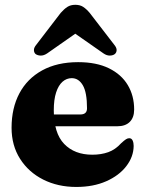

<svg xmlns="http://www.w3.org/2000/svg" viewBox="-20 -746 592 780"><path d="M525 -301Q525 -268.5 507.2 -250.8Q489.5 -233 456 -233H155.5V-281H306.5Q333.5 -281 333.5 -306Q333.5 -370.5 316.5 -399.5Q299.5 -428.5 271.5 -428.5Q250.5 -428.5 234 -414Q217.5 -399.5 208 -370.5Q198.5 -341.5 198.5 -298Q198.5 -205 240.8 -161.2Q283 -117.5 355 -117.5Q391 -117.5 419.8 -127.8Q448.5 -138 472 -164Q485 -176 491.8 -180.2Q498.5 -184.5 505 -184.5Q514.5 -184.5 518.8 -175.2Q523 -166 523 -153Q522.5 -109 493 -70.8Q463.5 -32.5 411.2 -9.5Q359 13.5 290 13.5Q215 13.5 155.5 -16.5Q96 -46.5 61.5 -100.8Q27 -155 27 -227Q27 -307 58.8 -366.8Q90.5 -426.5 151.2 -460Q212 -493.5 297.5 -493.5Q372 -493.5 422.8 -468.5Q473.5 -443.5 499.2 -400.2Q525 -357 525 -301ZM330 -640H241.5L400.5 -529Q413.5 -520 426.2 -520.2Q439 -520.5 446.5 -526.5Q453.5 -532.5 453.8 -542.5Q454 -552.5 443.5 -565L344.5 -693.5Q331 -709.5 318 -718Q305 -726.5 286 -726.5Q267 -726.5 253.8 -718Q240.5 -709.5 226.5 -693.5L128 -565Q117.5 -552.5 117.8 -542.5Q118 -532.5 124.5 -526.5Q133 -520.5 145.5 -520.2Q158 -520 171.5 -529Z"/></svg>

Font: Fraunces ExtraBold
Style: Regular
Weight: 800
Version: Version 1.000;[b76b70a41]